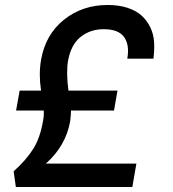

<svg xmlns="http://www.w3.org/2000/svg" viewBox="-20 -741 686 763"><path d="M143.1 -502.9Q160.6 -603.5 233.9 -662.4Q307.1 -721.2 408.2 -721.2Q452.1 -721.2 486.6 -710Q521 -698.7 542.5 -679.2Q564 -659.7 577.1 -632.8Q590.3 -606 592.3 -574.2Q594.2 -542.5 589.8 -507.8H485.8Q495.6 -561.5 473.4 -593.3Q451.2 -625 392.1 -625Q338.4 -625 299.8 -593.8Q261.2 -562.5 250 -497.1Q242.7 -450.7 252 -380.9H446.8L433.1 -301.8H262.2Q262.2 -285.2 258.8 -258.8Q241.2 -160.6 162.1 -90.8H522L505.9 2H43L34.2 -60.1Q84.5 -105.5 112.1 -149.4Q139.6 -193.4 150.9 -259.8Q155.3 -282.2 153.8 -301.8H43.9L58.1 -380.9H143.1Q133.3 -446.3 143.1 -502.9Z"/></svg>

Font: SVN-Poppins Medium
Style: Italic
Weight: 500
Italic angle: -10°
Designer: Ninad Kale (Devanagari), Jonny Pinhorn (Latin)
Foundry: Indian Type Foundry
Version: Version 3.002 2017